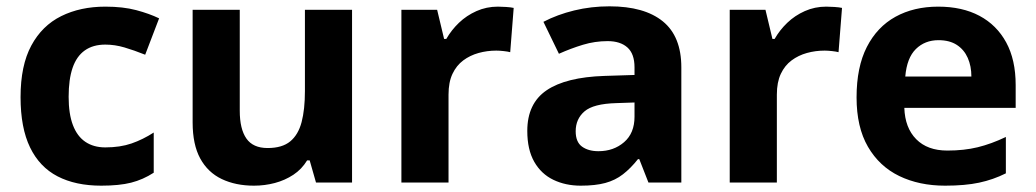

<svg xmlns="http://www.w3.org/2000/svg" viewBox="-20 -577 3274 607"><path d="M300 10Q219 10 162 -19.5Q105 -49 75 -111Q45 -173 45 -270Q45 -370 79 -433Q113 -496 173.5 -526Q234 -556 313 -556Q369 -556 410.5 -545Q452 -534 483 -519L439 -404Q404 -418 373.5 -427Q343 -436 313 -436Q274 -436 248 -417.5Q222 -399 209.5 -362.5Q197 -326 197 -271Q197 -217 210.5 -181.5Q224 -146 250 -128.5Q276 -111 313 -111Q360 -111 396 -123.5Q432 -136 466 -158V-31Q432 -9 394.5 0.5Q357 10 300 10Z M1093 -546V0H979L959 -70H951Q934 -42 907.5 -24.5Q881 -7 849 1.5Q817 10 783 10Q725 10 681 -11Q637 -32 613 -76Q589 -120 589 -190V-546H738V-227Q738 -169 759 -139Q780 -109 826 -109Q872 -109 897.5 -130Q923 -151 933.5 -191Q944 -231 944 -289V-546Z M1554 -556Q1565 -556 1580 -555Q1595 -554 1604 -552L1593 -412Q1586 -414 1572.5 -415.5Q1559 -417 1549 -417Q1520 -417 1493 -409.5Q1466 -402 1444.5 -386Q1423 -370 1410.5 -343.5Q1398 -317 1398 -278V0H1249V-546H1362L1384 -454H1391Q1407 -482 1431 -505Q1455 -528 1486.5 -542Q1518 -556 1554 -556Z M1907 -557Q2017 -557 2075.5 -509.5Q2134 -462 2134 -364V0H2030L2001 -74H1997Q1974 -45 1949.5 -26Q1925 -7 1893.5 1.5Q1862 10 1816 10Q1768 10 1729.5 -8.5Q1691 -27 1669 -65.5Q1647 -104 1647 -163Q1647 -250 1708 -291.5Q1769 -333 1891 -337L1986 -340V-364Q1986 -407 1963.5 -427Q1941 -447 1901 -447Q1861 -447 1823 -435.5Q1785 -424 1747 -407L1698 -508Q1742 -531 1795.5 -544Q1849 -557 1907 -557ZM1928 -251Q1856 -249 1828 -225Q1800 -201 1800 -162Q1800 -128 1820 -113.5Q1840 -99 1872 -99Q1920 -99 1953 -127.5Q1986 -156 1986 -208V-253Z M2592 -556Q2603 -556 2618 -555Q2633 -554 2642 -552L2631 -412Q2624 -414 2610.5 -415.5Q2597 -417 2587 -417Q2558 -417 2531 -409.5Q2504 -402 2482.5 -386Q2461 -370 2448.5 -343.5Q2436 -317 2436 -278V0H2287V-546H2400L2422 -454H2429Q2445 -482 2469 -505Q2493 -528 2524.5 -542Q2556 -556 2592 -556Z M2946 -556Q3022 -556 3076.5 -527Q3131 -498 3161 -443Q3191 -388 3191 -308V-236H2839Q2841 -173 2876.5 -137Q2912 -101 2975 -101Q3028 -101 3071 -111.5Q3114 -122 3160 -144V-29Q3120 -9 3075.5 0.5Q3031 10 2968 10Q2886 10 2823 -20.5Q2760 -51 2724 -113Q2688 -175 2688 -269Q2688 -365 2720.5 -428.5Q2753 -492 2811 -524Q2869 -556 2946 -556ZM2947 -450Q2904 -450 2875.5 -422Q2847 -394 2842 -335H3051Q3051 -368 3039.5 -394Q3028 -420 3005 -435Q2982 -450 2947 -450Z"/></svg>

Font: Noto Sans Tamil
Style: Regular
Weight: 400
Designer: Jelle Bosma - Monotype Design Team
Foundry: Monotype Imaging Inc.
Version: Version 2.003